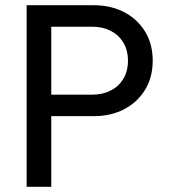

<svg xmlns="http://www.w3.org/2000/svg" viewBox="-20 -714 646 734"><path d="M145 -270V-352.2H333.8Q372.9 -352.2 403.5 -368Q434 -383.7 451.6 -412.8Q469.2 -441.9 469.2 -482Q469.2 -522.1 451.6 -551.2Q434 -580.3 403.5 -596Q372.9 -611.8 333.8 -611.8H145V-694H339.5Q403.5 -694 454.1 -667.8Q504.8 -641.5 534.2 -594Q563.8 -546.5 563.8 -482.1Q563.8 -417.8 534.2 -370.1Q504.8 -322.5 454.1 -296.2Q403.5 -270 339.5 -270ZM81.8 0V-694H176V0Z"/></svg>

Font: Outfit Thin
Style: Regular
Weight: 100
Designer: Rodrigo Fuenzalida
Foundry: fragTYPE
Version: Version 1.000